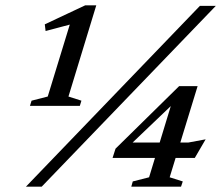

<svg xmlns="http://www.w3.org/2000/svg" viewBox="-20 -698 831 718"><path d="M158.5 -337 253.5 -647 263.5 -612 150.5 -582 147.5 -607 298.5 -678H340L236 -337L284.5 -321.5L278.5 -302H92L98 -321.5ZM77 0 727.5 -676H787L136 0ZM632 -345 654.5 -335.5 454.5 -144.5 450.5 -165H684.5L749 -177L708.5 -107.5H401L412 -142L650 -376H719L614.5 -35L663.5 -19.5L657 0H471L476.5 -19.5L537.5 -35Z"/></svg>

Font: Newsreader 16pt Medium
Style: Italic
Weight: 500
Italic angle: -17°
Designer: Hugues Gentile
Foundry: Production Type
Version: Version 1.003